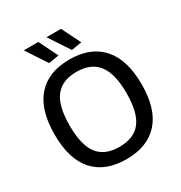

<svg xmlns="http://www.w3.org/2000/svg" viewBox="-217 -1106 1195 1269"><g transform="rotate(-30 380.5 -471.5)"><path d="M427 -796 323 -953H434L506 -809ZM253 -796 150 -953H261L332 -809ZM380 -84Q492 -84 544.5 -152.5Q597 -221 597 -369Q597 -517 543.5 -586.5Q490 -656 380 -656Q269 -656 216.5 -587.5Q164 -519 164 -369Q164 -221 216.5 -152.5Q269 -84 380 -84ZM713 -369Q713 -182 627 -86Q541 10 380 10Q219 10 133.5 -85.5Q48 -181 48 -369Q48 -557 133.5 -653.5Q219 -750 380 -750Q541 -750 627 -653.5Q713 -557 713 -369Z"/></g></svg>

Font: EncodeSans
Style: Medium
Weight: 500
Designer: Pablo Impallari, Andres Torresi
Foundry: Pablo Impallari, Andres Torresi
Version: Version 1.000; ttfautohint (v1.4.1)